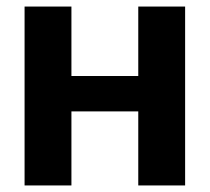

<svg xmlns="http://www.w3.org/2000/svg" viewBox="-20 -566 640 586"><path d="M198 0V-226H402V0H545V-546H402V-334H198V-546H55V0Z"/></svg>

Font: Noto Sans Mono UI
Style: Bold
Weight: 700
Designer: Monotype Design team
Foundry: Monotype Imaging Inc.
Version: 1.000